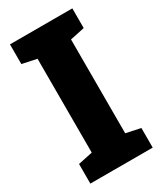

<svg xmlns="http://www.w3.org/2000/svg" viewBox="-181 -780 719 849"><g transform="rotate(-30 178.5 -355.5)"><path d="M19.5 0V-100.1L93.3 -115.7V-594.7L19.5 -610.4V-710.9H337.9V-610.4L264.2 -594.7V-115.7L337.9 -100.1V0Z"/></g></svg>

Font: Roboto Slab Black
Style: Regular
Weight: 900
Designer: Google
Version: Version 2.000; ttfautohint (v1.8.1.43-b0c9)